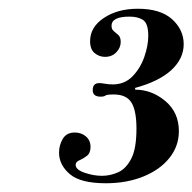

<svg xmlns="http://www.w3.org/2000/svg" viewBox="-20 -870 440 439"><path d="M222 -451Q164 -451 139.5 -472Q115 -493 115 -521Q115 -538 123.5 -552.5Q132 -567 151 -567Q166 -567 176.5 -558Q187 -549 187 -534Q187 -520 178.5 -513.5Q170 -507 161.5 -503.5Q153 -500 153 -493Q153 -482 173.5 -475Q194 -468 213 -468Q232 -468 250 -476Q268 -484 280 -507Q292 -530 292 -576Q292 -617 280.5 -635.5Q269 -654 240 -654Q224 -654 221 -651.5Q218 -649 210 -649Q192 -649 192 -664Q192 -680 207 -680Q212 -680 220.5 -678.5Q229 -677 238 -677Q265 -677 283 -695.5Q301 -714 310 -740Q319 -766 319 -788Q319 -816 307.5 -824Q296 -832 276 -832Q235 -832 235 -811Q235 -803 240 -799Q245 -795 250.5 -790Q256 -785 256 -774Q256 -761 246 -750.5Q236 -740 220 -740Q207 -740 196.5 -748.5Q186 -757 186 -776Q186 -808 217.5 -829Q249 -850 295 -850Q347 -850 373.5 -826Q400 -802 400 -769Q400 -736 372 -710Q344 -684 289 -669V-665Q327 -665 358 -639Q389 -613 389 -570Q389 -536 367.5 -509Q346 -482 308 -466.5Q270 -451 222 -451Z"/></svg>

Font: Libre Bodoni
Style: Bold Italic
Weight: 700
Italic angle: -13°
Version: Version 2.005;gftools[0.9.23]